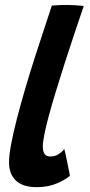

<svg xmlns="http://www.w3.org/2000/svg" viewBox="-20 -737 362 776"><path d="M262.5 -26.5Q245 -11 209.8 4.2Q174.5 19.5 129.5 19.5Q72.5 19.5 44.5 -7Q16.5 -33.5 16.5 -81Q16.5 -110 25.5 -157Q34.5 -204 49.5 -261.8Q64.5 -319.5 83 -382.2Q101.5 -445 121.2 -506.2Q141 -567.5 158.8 -621.2Q176.5 -675 189.5 -714.5Q222 -717 248.5 -717Q265.5 -717 282.2 -716Q299 -715 318.5 -713Q299 -655 279 -595.8Q259 -536.5 240.8 -479.2Q222.5 -422 206.5 -369.8Q190.5 -317.5 178.5 -273.5Q166.5 -229.5 159.8 -196.5Q153 -163.5 153 -145Q153 -126.5 159.8 -115.5Q166.5 -104.5 183 -104.5Q201.5 -104.5 215 -112.8Q228.5 -121 240 -134.5Q241.5 -129 245 -113.5Q248.5 -98 252.2 -79.2Q256 -60.5 259 -45.5Q262 -30.5 262.5 -26.5Z"/></svg>

Font: Grandstander Thin SemiBold
Style: Italic
Weight: 600
Italic angle: -15°
Version: Version 1.200